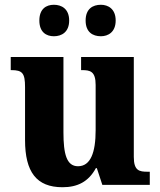

<svg xmlns="http://www.w3.org/2000/svg" viewBox="-20 -775 672 805"><path d="M403 -623C433 -623 465 -640 465 -689C465 -738 433 -755 403 -755C369 -755 339 -738 339 -689C339 -640 369 -623 403 -623ZM206 -623C238 -623 270 -640 270 -689C270 -738 238 -755 206 -755C174 -755 145 -738 145 -689C145 -640 174 -623 206 -623ZM242 10C305 10 351 -13 382 -70H386L409 0H608V-55H599C564 -55 541 -59 541 -117V-536H320V-481H324C358 -481 381 -476 381 -419V-229C381 -136 360 -78 307 -78C259 -78 246 -130 246 -220V-536H25V-481H28C74 -481 85 -468 85 -410V-188C85 -54 133 10 242 10Z"/></svg>

Font: Noto Serif Armenian SemiCondensed
Style: Bold
Weight: 700
Width: 4
Designer: Monotype Design Team
Foundry: Monotype Imaging Inc.
Version: Version 2.008